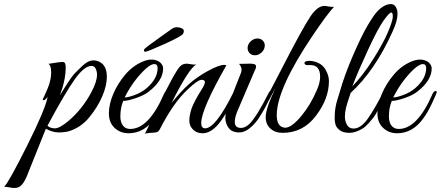

<svg xmlns="http://www.w3.org/2000/svg" viewBox="-165 -647 2154 938"><path d="M357 -272Q357 -228 334 -175Q311 -122 270.5 -73Q230 -24 172 -6Q150 0 121.5 0Q93 0 59 -18L-36 219Q-51 251 -64 261Q-77 271 -89 271Q-101 271 -103.5 271Q-106 271 -121.5 268Q-137 265 -145 266Q-123 245 -33.5 66.5Q56 -112 68 -174Q57 -158 47 -157Q41 -157 47 -168.5Q53 -180 67 -213Q85 -256 85 -292.5Q85 -329 71 -335Q131 -345 141 -344.5Q151 -344 153.5 -336Q156 -328 156 -318Q156 -257 128 -182L148 -214Q184 -272 200.5 -289Q217 -306 236 -324Q265 -352 292 -352Q300 -352 307 -350Q357 -337 357 -272ZM309 -282Q309 -298 302.5 -311.5Q296 -325 282 -325Q247 -325 200.5 -260Q154 -195 67 -33Q80 -20 103 -20Q126 -20 168 -55Q235 -111 280 -194Q309 -248 309 -282Z M437 -154Q423 -120 423 -78Q423 -50 435.5 -33.5Q448 -17 471 -17Q562 -17 636 -188Q643 -204 653 -202Q659 -199 654 -187Q612 -96 589 -66Q538 4 463 4Q423 4 395 -22Q367 -48 367 -93Q367 -138 388.5 -188.5Q410 -239 447 -282.5Q484 -326 532 -346Q555 -356 576 -356Q597 -356 615 -344Q632 -330 632 -313Q632 -253 560 -198Q538 -181 498 -167.5Q458 -154 437 -154ZM605 -314Q605 -334 589 -334Q561 -334 504 -265Q470 -223 444 -171Q461 -171 493.5 -183Q526 -195 550 -215Q605 -262 605 -314ZM544 -394Q543 -394 540.5 -395.5Q538 -397 538 -400.5Q538 -404 540 -407Q542 -410 568.5 -430Q595 -450 626 -471.5Q657 -493 671 -503.5Q685 -514 698.5 -514Q712 -514 722.5 -509Q733 -504 733 -496.5Q733 -489 730 -483Q725 -471 640 -432.5Q555 -394 544 -394Z M941 -328Q818 -112 818 -46Q818 -20 837 -20Q888 -20 974 -193Q980 -207 986 -204Q992 -201 992 -196Q992 -191 988 -184Q935 -77 898.5 -36.5Q862 4 825.5 4Q789 4 770 -24Q760 -37 760 -59.5Q760 -82 770 -114Q780 -146 825 -218Q836 -236 836 -246.5Q836 -257 819 -257Q802 -257 754 -212Q682 -146 615 -14Q609 -4 601.5 -1.5Q594 1 572 2Q550 3 543 7Q559 -25 606 -124Q690 -299 716 -324Q728 -336 749 -336Q753 -336 769.5 -333Q786 -330 794 -332Q757 -312 673 -144Q720 -202 758.5 -236.5Q797 -271 851 -300.5Q905 -330 930 -330Q936 -330 941 -328Z M1045 -418Q1048 -435 1062 -447Q1076 -459 1093 -459Q1110 -459 1120.5 -447Q1131 -435 1128 -418Q1125 -401 1111 -389Q1097 -377 1080 -377Q1063 -377 1053 -389Q1043 -401 1045 -418ZM1013 -22Q1032 -22 1053 -41Q1090 -78 1147 -192Q1154 -207 1161 -201Q1163 -199 1163 -194.5Q1163 -190 1155 -172.5Q1147 -155 1140.5 -141Q1134 -127 1115.5 -95.5Q1097 -64 1082 -47Q1041 0 1004.5 0Q968 0 952 -22Q936 -44 936 -71Q936 -98 949 -130L1013 -293Q1015 -299 1015 -309Q1015 -319 1003 -335L1058 -336Q1081 -336 1085 -327.5Q1089 -319 1079 -301L999 -114Q982 -77 982 -51Q982 -22 1013 -22Z M1399 -272Q1399 -329 1352 -329Q1348 -329 1344 -329Q1326 -327 1323 -336Q1320 -345 1332 -348Q1344 -351 1358 -349Q1410 -341 1429 -300Q1442 -275 1442 -251Q1442 -165 1379 -82Q1316 2 1216 2Q1179 2 1156 -19Q1133 -40 1133 -75Q1133 -117 1181 -217Q1099 -62 1075 -39Q1065 -30 1065 -45Q1065 -48 1067 -52Q1102 -98 1206.5 -302Q1311 -506 1353 -569Q1387 -618 1419 -618Q1419 -618 1420 -618H1425Q1426 -618 1442.5 -615Q1459 -612 1467 -614Q1434 -579 1363 -474Q1187 -213 1187 -84Q1187 -31 1221 -24Q1224 -23 1228 -23Q1259 -23 1305.5 -78.5Q1352 -134 1382 -205Q1399 -242 1399 -272Z M1562 -19Q1598 -19 1632 -67.5Q1666 -116 1704 -191Q1712 -205 1719 -202Q1724 -198 1721 -191.5Q1718 -185 1708.5 -163.5Q1699 -142 1694.5 -133.5Q1690 -125 1678.5 -103.5Q1667 -82 1658.5 -71.5Q1650 -61 1635.5 -44.5Q1621 -28 1608 -20Q1573 2 1542 2Q1511 2 1494 -11.5Q1477 -25 1473.5 -40.5Q1470 -56 1470 -68Q1470 -80 1471 -99Q1474 -131 1483.5 -161Q1493 -191 1494 -195Q1517 -278 1559.5 -376Q1602 -474 1631.5 -523.5Q1661 -573 1678 -591Q1712 -627 1745 -627Q1768 -627 1776 -594Q1777 -588 1777 -579Q1777 -545 1753 -493Q1667 -302 1548 -193Q1547 -189 1539 -165.5Q1531 -142 1525.5 -120.5Q1520 -99 1520 -77.5Q1520 -56 1530 -37.5Q1540 -19 1562 -19ZM1747 -586Q1737 -586 1709 -546.5Q1681 -507 1633.5 -404.5Q1586 -302 1556 -225Q1607 -277 1657 -356Q1707 -435 1730.5 -490.5Q1754 -546 1754 -566Q1754 -586 1747 -586Z M1749 -154Q1735 -120 1735 -78Q1735 -50 1747.5 -33.5Q1760 -17 1783 -17Q1874 -17 1948 -188Q1955 -204 1965 -202Q1969 -201 1969 -197Q1969 -193 1946.5 -144.5Q1924 -96 1901 -66Q1850 4 1775 4Q1735 4 1707 -22Q1679 -48 1679 -93Q1679 -138 1700.5 -188.5Q1722 -239 1759 -282.5Q1796 -326 1844 -346Q1867 -356 1888 -356Q1909 -356 1927 -344Q1944 -330 1944 -313Q1944 -253 1872 -198Q1850 -181 1810 -167.5Q1770 -154 1749 -154ZM1917 -314Q1917 -334 1901 -334Q1873 -334 1816 -265Q1782 -223 1756 -171Q1773 -171 1805.5 -183Q1838 -195 1862 -215Q1917 -262 1917 -314Z"/></svg>

Font: Great Vibes
Style: Regular
Weight: 400
Designer: Robert E. Leuschke
Foundry: Robert E. Leuschke
Version: Version 1.001